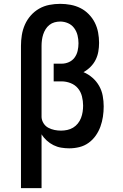

<svg xmlns="http://www.w3.org/2000/svg" viewBox="-20 -763 640 998"><path d="M89 215V-525Q89 -553 93.5 -581Q98 -609 109.5 -635Q121 -661 140 -682.5Q159 -704 183.5 -718Q208 -732 236 -737.5Q264 -743 293 -743Q320 -743 347 -738Q374 -733 398 -721Q422 -709 441.5 -689Q461 -669 473 -645Q485 -621 490 -594Q495 -567 495 -540Q495 -517 491 -494.5Q487 -472 477 -452Q467 -432 450.5 -415.5Q434 -399 414 -388Q440 -377 461 -358.5Q482 -340 495.5 -316Q509 -292 514 -264.5Q519 -237 519 -210Q519 -183 515 -156.5Q511 -130 502 -105Q493 -80 477.5 -58Q462 -36 440.5 -20.5Q419 -5 393 1.5Q367 8 340 8Q319 8 298 4.5Q277 1 258 -8.5Q239 -18 223 -32.5Q207 -47 196 -65V215ZM297 -84Q313 -84 329.5 -87.5Q346 -91 360 -99.5Q374 -108 384.5 -121Q395 -134 401 -149.5Q407 -165 409.5 -181.5Q412 -198 412 -214Q412 -238 406 -262Q400 -286 385 -304Q370 -322 347 -331Q324 -340 300 -340H259V-432H300Q320 -432 338 -440Q356 -448 367.5 -463.5Q379 -479 383.5 -498.5Q388 -518 388 -538Q388 -559 383 -579.5Q378 -600 365.5 -617Q353 -634 333.5 -642.5Q314 -651 293 -651Q278 -651 263.5 -647Q249 -643 237 -633.5Q225 -624 217 -611Q209 -598 204.5 -584Q200 -570 198 -555Q196 -540 196 -525V-154Q197 -137 206.5 -122Q216 -107 231 -99Q246 -91 263 -87.5Q280 -84 297 -84Z"/></svg>

Font: Iosevka Etoile Semibold
Style: Regular
Weight: 600
Designer: Belleve Invis
Foundry: Belleve Invis
Version: Version 22.1.2; ttfautohint (v1.8.4)